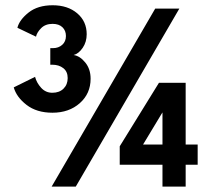

<svg xmlns="http://www.w3.org/2000/svg" viewBox="-20 -692 807 712"><path d="M44.5 -589Q52 -618.5 86 -645.5Q120 -672.5 175.5 -672.5Q231 -672.5 266.2 -642.8Q301.5 -613 301.5 -565Q301.5 -536.5 286.8 -514.8Q272 -493 253 -488Q276.5 -484.5 296.2 -460.2Q316 -436 316 -400Q316 -345 276 -309.5Q236 -274 174.5 -274Q116 -274 78.5 -303Q41 -332 31 -368L110 -407Q116 -384.5 132.8 -366.2Q149.5 -348 174 -348Q200 -348 215.5 -363.2Q231 -378.5 231 -402.5Q231 -426.5 214.8 -439.2Q198.5 -452 174 -452H166.5V-513.5H176.5Q197 -513.5 210.8 -525.8Q224.5 -538 224.5 -558.5Q224.5 -578.5 211.5 -591Q198.5 -603.5 175 -603.5Q148.5 -603.5 132.8 -587.8Q117 -572 113.5 -556ZM555.5 -660H645L261 0H171.5ZM668.5 -385V-156H713V-81H668.5V0H582.5V-81H424V-149.5L569.5 -385ZM582.5 -156V-274.5H582L510.5 -156Z"/></svg>

Font: League Spartan
Style: Bold
Weight: 700
Foundry: The League of Moveable Type
Version: Version 2.002